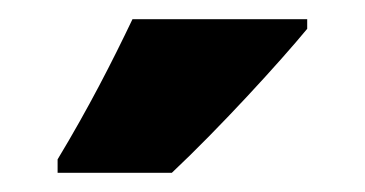

<svg xmlns="http://www.w3.org/2000/svg" viewBox="-20 -786 380 200"><path d="M300 -756V-766H118C97 -722 72 -673 40 -620V-606H159C209 -653 272 -722 300 -756Z"/></svg>

Font: Noto Sans Arabic ExtCond Blk
Style: Regular
Weight: 900
Width: 2
Designer: Monotype Design Team, Nadine Chahine, Nizar Qandah and Khaled Hosny
Foundry: Monotype Imaging Inc.
Version: Version 2.012